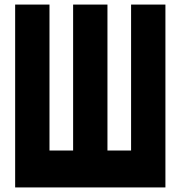

<svg xmlns="http://www.w3.org/2000/svg" viewBox="-20 -820 790 840"><path d="M46.3 -800H196.5V-161.5H299.9V-800H450.1V-161.5H553.5V-800H703.7V0H46.3Z"/></svg>

Font: Martian Mono SemiExpanded
Style: Regular
Weight: 400
Width: 6
Monospace: yes
Designer: Roman Shamin
Foundry: Evil Martians
Version: Version 1.000